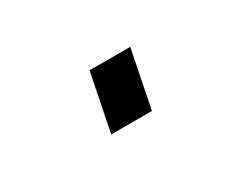

<svg xmlns="http://www.w3.org/2000/svg" viewBox="-33 -393 221 188"><g transform="rotate(-30 77.0 -299.5)"><path d="M57 -267 70 -332H116L103 -267Z"/></g></svg>

Font: Saira SemiCondensed Thin
Style: Italic
Weight: 250
Width: 4
Italic angle: -12°
Designer: Hector Gatti with collaboration of the Omnibus-Type team
Foundry: Omnibus-Type
Version: Version 1.101